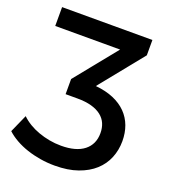

<svg xmlns="http://www.w3.org/2000/svg" viewBox="-153 -630 822 929"><g transform="rotate(20 257.5 -165.5)"><path d="M235 201Q197 201 160.5 195Q124 189 91 178Q58 167 30 151.2Q2 135.5 -19 116L22 24Q40 41.5 63.2 55.5Q86.5 69.5 113.5 79.2Q140.5 89 170.2 94.5Q200 100 231 100Q308 100 349 67.8Q390 35.5 390 -22Q390 -49.5 380.5 -71.5Q371 -93.5 351 -109.2Q331 -125 300.5 -133.5Q270 -142 228 -142H167V-220L341 -435H7V-532H472V-453L291 -229Q344 -224 383.8 -207Q423.5 -190 450 -163Q476.5 -136 489.8 -100.2Q503 -64.5 503 -22Q503 24 486.5 64.5Q470 105 436.8 135.2Q403.5 165.5 353.2 183.2Q303 201 235 201Z"/></g></svg>

Font: Argentum Sans
Style: Regular
Weight: 400
Designer: Julieta Ulanovsky, Owen Earl, Chris M. Simpson, Rasmus Andersson, Cristiano Sobral
Foundry: The Argentum Sans Project Authors
Version: Version 3.135; ttfautohint (v1.8.4.7-5d5b-dirty)